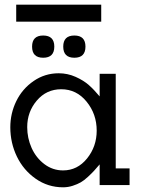

<svg xmlns="http://www.w3.org/2000/svg" viewBox="-20 -797 627 827"><path d="M49.8 -703.6V-776.9H416V-703.6ZM300.3 -548.3Q252.4 -548.3 252.4 -596.2Q252.4 -644 300.3 -644Q348.1 -644 348.1 -596.2Q348.1 -548.3 300.3 -548.3ZM166 -548.3Q118.2 -548.3 118.2 -596.2Q118.2 -644 166 -644Q213.9 -644 213.9 -596.2Q213.9 -548.3 166 -548.3ZM24.4 -249Q24.4 -308.6 50.3 -361.6Q76.2 -414.6 124.8 -448Q173.3 -481.4 232.9 -481.4Q271 -481.4 305.4 -466.1Q339.8 -450.7 362.3 -430.9Q384.8 -411.1 409.2 -381.8V-479H478.5V-71.8H538.1V0H409.2V-88.9Q393.1 -70.3 384.8 -61Q376.5 -51.8 359.1 -35.6Q341.8 -19.5 327.6 -11.5Q313.5 -3.4 293.2 3.2Q272.9 9.8 252 9.8Q186.5 9.8 133.8 -27.1Q81.1 -64 52.7 -122.8Q24.4 -181.6 24.4 -249ZM251.5 -63Q313.5 -63 355 -114.5Q396.5 -166 396.5 -234.4Q396.5 -305.7 353 -359.1Q309.6 -412.6 243.7 -412.6Q180.2 -412.6 138.7 -364Q97.2 -315.4 97.2 -249.5Q97.2 -202.1 116.2 -159.7Q135.3 -117.2 171.1 -90.1Q207 -63 251.5 -63Z"/></svg>

Font: Eligible
Style: Regular
Weight: 500
Version: Version 1.1